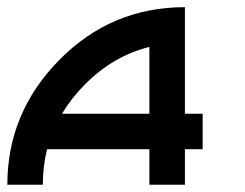

<svg xmlns="http://www.w3.org/2000/svg" viewBox="-69 -508 675 528"><path d="M341.8 -378.9Q241.7 -354 163.6 -274.9Q126.5 -237.3 101.6 -195.3H341.8ZM60.5 -97.7Q48.8 -51.3 48.8 0H-48.8Q-48.8 -198.2 94.2 -343.3Q237.3 -488.3 439.5 -488.3V-195.3H488.3V-97.7H439.5V0H341.8V-97.7Z"/></svg>

Font: Arounder
Style: Regular
Weight: 400
Designer: Maxim Raikov
Foundry: Maxim Raikov
Version: Version 1.00 March 23, 2021, initial release